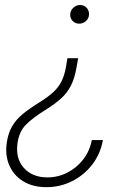

<svg xmlns="http://www.w3.org/2000/svg" viewBox="-20 -573 528 782"><path d="M298.3 -335.9 291.9 -299.7Q284.4 -255 269 -224.6Q253.6 -194.2 227.6 -171Q201.7 -147.7 163.4 -124.3Q113.3 -93 85.8 -65.3Q58.2 -37.6 51.5 8.5Q42.3 71.7 76.9 110.6Q111.5 149.5 173.3 149.5Q216.3 149.5 254.4 130Q292.6 110.4 319.1 76.2Q345.5 41.9 354 -2.5H399.1Q388.8 54.3 355.5 97.5Q322.1 140.6 273.4 165Q224.8 189.3 169.4 189.3Q113.3 189.3 74.2 165.1Q35.2 141 17.6 99.6Q0 58.2 7.8 7.1Q13.5 -30.9 29.1 -58.1Q44.7 -85.2 71.6 -107.6Q98.4 -130 138.5 -154.8Q174.7 -177.2 196.7 -197.4Q218.8 -217.7 230.6 -241.8Q242.5 -266 248.6 -299.7L254.6 -335.9ZM306.1 -552.6Q322.4 -552.6 332.7 -541.4Q343 -530.2 342.7 -514.2Q342 -498.2 330.1 -487.4Q318.2 -476.6 302.6 -476.6Q286.6 -476.6 275.9 -487.6Q265.3 -498.6 266 -514.2Q266.7 -530.2 278.6 -541.4Q290.5 -552.6 306.1 -552.6Z"/></svg>

Font: Inter Extra Light  BETA
Style: Italic
Weight: 200
Italic angle: 9.39999°
Designer: Rasmus Andersson
Foundry: rsms
Version: Version 3.011;git-f93a4a705